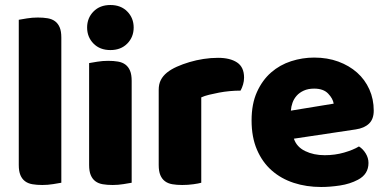

<svg xmlns="http://www.w3.org/2000/svg" viewBox="-20 -731 1543 767"><path d="M225 -1Q214 1 192.5 4.5Q171 8 149 8Q127 8 109.5 5Q92 2 80 -7Q68 -16 61.5 -31.5Q55 -47 55 -72V-652Q66 -654 87.5 -657.5Q109 -661 131 -661Q153 -661 170.5 -658Q188 -655 200 -646Q212 -637 218.5 -621.5Q225 -606 225 -581Z M328 -621Q328 -659 353.5 -685Q379 -711 421 -711Q463 -711 488.5 -685Q514 -659 514 -621Q514 -583 488.5 -557Q463 -531 421 -531Q379 -531 353.5 -557Q328 -583 328 -621ZM506 -1Q495 1 473.5 4.5Q452 8 430 8Q408 8 390.5 5Q373 2 361 -7Q349 -16 342.5 -31.5Q336 -47 336 -72V-479Q347 -481 368.5 -484.5Q390 -488 412 -488Q434 -488 451.5 -485Q469 -482 481 -473Q493 -464 499.5 -448.5Q506 -433 506 -408Z M784 -1Q774 2 752.5 5Q731 8 708 8Q686 8 668.5 5Q651 2 639 -7Q627 -16 620.5 -31.5Q614 -47 614 -72V-372Q614 -395 622.5 -411.5Q631 -428 647 -441Q663 -454 686.5 -464.5Q710 -475 737 -483Q764 -491 793 -495.5Q822 -500 851 -500Q899 -500 927 -481.5Q955 -463 955 -421Q955 -407 951 -393.5Q947 -380 941 -369Q920 -369 898 -367Q876 -365 855 -361Q834 -357 815.5 -352.5Q797 -348 784 -342Z M1263 16Q1204 16 1153.5 -0.5Q1103 -17 1065.5 -50Q1028 -83 1006.5 -133Q985 -183 985 -250Q985 -316 1006.5 -363.5Q1028 -411 1063 -441.5Q1098 -472 1143 -486.5Q1188 -501 1235 -501Q1288 -501 1331.5 -485Q1375 -469 1406.5 -441Q1438 -413 1455.5 -374Q1473 -335 1473 -289Q1473 -255 1454 -237Q1435 -219 1401 -214L1154 -177Q1165 -144 1199 -127.5Q1233 -111 1277 -111Q1318 -111 1354.5 -121.5Q1391 -132 1414 -146Q1430 -136 1441 -118Q1452 -100 1452 -80Q1452 -35 1410 -13Q1378 4 1338 10Q1298 16 1263 16ZM1235 -377Q1211 -377 1193.5 -369Q1176 -361 1165 -348.5Q1154 -336 1148.5 -320.5Q1143 -305 1142 -289L1313 -317Q1310 -337 1291 -357Q1272 -377 1235 -377Z"/></svg>

Font: Baloo Da
Style: Regular
Weight: 400
Designer: Noopur Datye and Ek Type
Foundry: Ek Type
Version: Version 1.443;PS 1.000;hotconv 16.6.51;makeotf.lib2.5.65220;